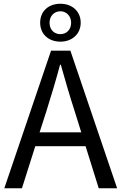

<svg xmlns="http://www.w3.org/2000/svg" viewBox="-20 -1003 647 1023"><path d="M302 -943C332 -943 359 -919 359 -882C359 -843 332 -821 302 -821C270 -821 244 -843 244 -882C244 -919 270 -943 302 -943ZM302 -781C363 -781 410 -821 410 -882C410 -944 363 -983 302 -983C239 -983 194 -944 194 -882C194 -821 239 -781 302 -781ZM191 -298 227 -410C253 -493 277 -572 300 -658H304C328 -573 351 -493 378 -410L413 -298ZM506 0H604L355 -733H252L3 0H97L168 -224H436Z"/></svg>

Font: Source Han Sans KR Regular
Style: Regular
Weight: 400
Designer: Ryoko NISHIZUKA (kana & ideographs); Paul D. Hunt (Latin, Greek & Cyrillic); Wenlong ZHANG (bopomofo); Sandoll Communica
Foundry: Adobe Systems Incorporated
Version: Version 1.004;PS 1.004;hotconv 1.0.82;makeotf.lib2.5.63406